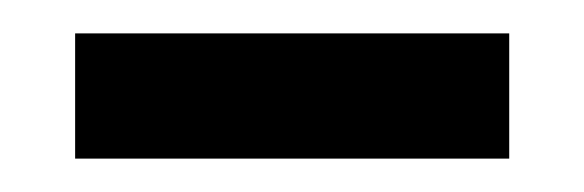

<svg xmlns="http://www.w3.org/2000/svg" viewBox="-20 -330 350 115"><path d="M25 -235V-310H285V-235Z"/></svg>

Font: Noto Naskh Arabic UI
Style: Regular
Weight: 400
Designer: Monotype Design Team, David Williams, Mohamad Dakak and Nizar Qandah
Foundry: Monotype Imaging Inc.
Version: Version 2.014